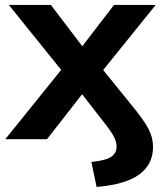

<svg xmlns="http://www.w3.org/2000/svg" viewBox="-20 -559 658 771"><path d="M448.2 29.5Q448.2 10.5 437.1 -10.7Q426 -32 395.8 -69.8L286.1 -210.9H333.3L168.7 0H1.2L252 -311V-245.6L15.6 -539.1H184.3L334 -342.3H286.6L437.7 -539.1H605.2L368.4 -245.8V-309.8L514.6 -129.2Q561 -72.3 577.8 -38.7Q594.5 -5.1 594.5 31.2Q594.5 100.6 539.7 141.2Q484.9 181.9 367.9 191.7L346.9 91.3Q400.9 86.2 424.6 71.9Q448.2 57.6 448.2 29.5Z"/></svg>

Font: Min Sans VF VF
Style: Regular
Weight: 400
Designer: Jinseong-Kim, NotoSansCJK, Nunito
Foundry: Jinseong-Kim
Version: Version 1.420;Glyphs 3.1.2 (3151)